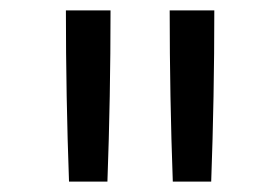

<svg xmlns="http://www.w3.org/2000/svg" viewBox="-20 -792 540 370"><path d="M313 -442Q310 -524 308.5 -606.5Q307 -689 307 -772H393Q393 -689 391.5 -606.5Q390 -524 387 -442ZM113 -442Q110 -524 108.5 -606.5Q107 -689 107 -772H193Q193 -689 191.5 -606.5Q190 -524 187 -442Z"/></svg>

Font: Iosevka www.saffi
Style: Regular
Weight: 400
Monospace: yes
Designer: Belleve Invis
Foundry: Belleve Invis
Version: Version 22.0.2; ttfautohint (v1.8.3)